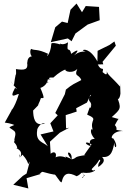

<svg xmlns="http://www.w3.org/2000/svg" viewBox="-20 -993 728 1084"><path d="M563 -630 559 -644 634 -735 626 -759 598 -739 531 -706 530 -646C488 -723 447 -715 448 -708C493 -687 449 -722 398 -680C432 -714 418 -716 382 -689C372 -737 354 -684 364 -754C326 -729 311 -758 321 -742C295 -750 274 -753 270 -747C265 -676 232 -666 252 -689C188 -719 177 -706 156 -717C145 -706 154 -670 164 -676C126 -672 138 -632 133 -640C141 -598 117 -596 70 -603C74 -545 63 -585 68 -569C54 -505 67 -497 38 -540C64 -494 95 -478 65 -497C22 -419 85 -471 86 -461C61 -376 29 -351 52 -382L7 -301C76 -292 85 -267 64 -289C20 -268 28 -280 62 -252C76 -235 55 -207 63 -196C48 -191 76 -185 78 -152C49 -164 122 -148 92 -103C95 -154 78 -78 107 -120C156 -66 128 -50 148 -81L130 -13L109 0L55 50L140 71L130 13L211 -11L170 -9C222 -8 198 -15 220 -23C283 -7 243 -16 287 -7C292 -15 318 40 328 36C340 -20 368 -21 413 2C446 -12 435 -32 458 -2C419 23 473 10 445 -19C511 -7 531 -46 508 -30C480 -37 516 -45 541 -92C556 -82 531 -81 535 -50C576 -78 569 -94 556 -107C613 -100 617 -152 626 -187C625 -142 654 -163 619 -212C598 -208 617 -256 675 -253C606 -265 658 -254 627 -289C627 -275 649 -335 653 -320L611 -332C663 -379 667 -380 638 -453C643 -418 657 -437 660 -465C658 -525 658 -536 658 -504C607 -562 583 -573 582 -596C588 -560 573 -575 559 -586C568 -623 553 -585 532 -629ZM348 -600C351 -582 419 -576 428 -630C389 -550 423 -582 439 -541L395 -518L375 -505L352 -487L346 -461L292 -355L306 -342L264 -297L282 -251L209 -234L250 -167C226 -191 179 -191 190 -258C188 -265 210 -305 234 -296C172 -275 168 -335 167 -369L206 -409C180 -378 204 -414 211 -439C222 -443 240 -421 207 -499C188 -491 245 -498 250 -546C189 -534 221 -540 254 -525C220 -552 274 -545 265 -541C248 -556 262 -556 281 -555C345 -613 371 -602 373 -609ZM349 -110C367 -88 322 -134 274 -92C308 -95 301 -154 266 -125L262 -193L318 -244L371 -272L353 -268L351 -343L413 -363L410 -382L471 -414L480 -433L497 -472C475 -461 505 -458 492 -431C535 -458 473 -468 484 -423C514 -396 470 -355 495 -411L472 -346C541 -316 482 -322 505 -256C498 -279 478 -248 515 -209C488 -209 480 -193 493 -167C445 -184 467 -200 497 -177C450 -110 449 -116 468 -118C385 -107 422 -102 384 -93C392 -139 337 -149 382 -96ZM378 -938 362 -863 330 -871 292 -839 267 -755 363 -776 384 -760 406 -804 480 -858 441 -842 543 -879 539 -954 464 -959 443 -924 412 -973Z"/></svg>

Font: Asimov Aggro
Style: Medium
Weight: 500
Designer: Google
Version: Version 2.000980; 2014